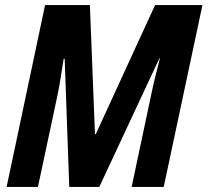

<svg xmlns="http://www.w3.org/2000/svg" viewBox="-20 -734 815 754"><path d="M6 0 157 -714H333L353 -207H356L589 -714H775L623 0H497L578 -382Q584 -411 592.5 -443.5Q601 -476 608 -505H606L370 0H252L234 -503H230Q225 -471 219 -433.5Q213 -396 206 -361L129 0Z"/></svg>

Font: Noto Sans Condensed
Style: Bold Italic
Weight: 700
Width: 3
Italic angle: -12°
Designer: Monotype Design Team
Foundry: Monotype Imaging Inc.
Version: Version 2.013; ttfautohint (v1.8.4.7-5d5b)